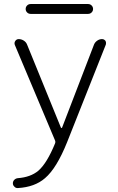

<svg xmlns="http://www.w3.org/2000/svg" viewBox="-20 -742 596 968"><path d="M134.8 -671.9Q124 -671.9 116.7 -679.2Q109.4 -686.5 109.4 -696.8Q109.4 -707 116.7 -714.4Q124 -721.7 134.8 -721.7H423.8Q434.6 -721.7 441.9 -714.4Q449.2 -707 449.2 -696.8Q449.2 -686.5 441.9 -679.2Q434.6 -671.9 423.8 -671.9ZM287.1 -98.6Q288.1 -96.7 290 -96.7Q292 -96.7 293 -98.6L454.1 -517.6Q459 -529.3 470.2 -537.1Q481.4 -544.9 494.1 -544.9Q504.9 -544.9 511.7 -536.1Q514.6 -530.3 514.6 -525.4Q514.6 -521.5 513.7 -517.6L318.4 -25.4Q265.6 106.4 207 156.2Q155.3 201.2 70.3 206.1Q69.3 206.1 68.4 206.1Q58.6 206.1 52.7 199.2Q44.9 192.4 44.9 182.1Q44.9 171.9 52.2 164.6Q59.6 157.2 70.3 156.2Q133.8 151.4 172.9 119.1Q216.8 81.1 257.8 -19.5Q260.7 -26.4 257.8 -33.2L54.7 -515.6Q50.8 -526.4 57.1 -535.6Q63.5 -544.9 74.2 -544.9Q87.9 -544.9 100.1 -537.1Q112.3 -529.3 117.2 -515.6Z"/></svg>

Font: irohamaru Light
Style: Regular
Weight: 200
Designer: [Source Han Sans]
Ryoko NISHIZUKA  (kana & ideographs); Paul D. Hunt (Latin, Greek & Cyrillic); Wenlong ZHANG  (bopomofo
Version: Version 1.01